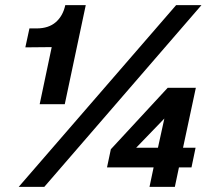

<svg xmlns="http://www.w3.org/2000/svg" viewBox="-20 -730 829 750"><path d="M135 -323 182 -546 79 -545 95 -619H123Q170 -619 198 -643.5Q226 -668 235 -710H315L233 -323ZM53 0 668 -710H767L153 0ZM564 0 580 -76H398L413 -147L635 -387H745L695 -153H744L728 -76H679L663 0ZM512 -153H597L622 -267Z"/></svg>

Font: Geist
Style: Bold Italic
Weight: 700
Italic angle: -12°
Designer: Basement.studio, Andrés Briganti, Mateo Zaragoza
Foundry: Basement.studio, Vercel, Andrés Briganti, Guido Ferreyra, Mateo Zaragoza
Version: Version 1.500; ttfautohint (v1.8.4.7-5d5b)